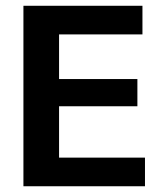

<svg xmlns="http://www.w3.org/2000/svg" viewBox="-20 -648 585 668"><path d="M61.5 0V-627.9H475.6V-528.3H185.5V-373H458V-278.3H185.5V-99.6H484.4V0Z"/></svg>

Font: Padauk Book
Style: Bold
Weight: 700
Designer: Debbi Hosken, Becca Hirsbrunner Spalinger
Foundry: SIL International
Version: Version 5.000